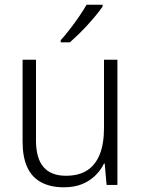

<svg xmlns="http://www.w3.org/2000/svg" viewBox="-20 -786 602 816"><path d="M479 -532V0H433L425 -91H422Q408 -62 384 -39Q360 -16 327.5 -3Q295 10 252 10Q194 10 154.5 -11.5Q115 -33 95.5 -76Q76 -119 76 -184V-532H133V-189Q133 -113 165 -76Q197 -39 260 -39Q315 -39 350.5 -62Q386 -85 404 -130Q422 -175 422 -242V-532ZM416 -758Q405 -742 389 -722.5Q373 -703 354 -682Q335 -661 315 -641.5Q295 -622 277 -606H238V-615Q256 -635 277 -662Q298 -689 317 -717Q336 -745 348 -766H416Z"/></svg>

Font: Noto Sans Display Light
Style: Regular
Weight: 300
Designer: Monotype Design Team
Foundry: Monotype Imaging Inc.
Version: Version 2.003